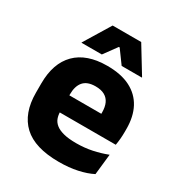

<svg xmlns="http://www.w3.org/2000/svg" viewBox="-167 -800 864 926"><g transform="rotate(30 265.0 -337.0)"><path d="M295 12.5Q161 12.5 97 -47.2Q33 -107 33 -221.5V-272.5Q33 -385.5 93 -445.8Q153 -506 267.5 -506Q344.5 -506 395.8 -479.8Q447 -453.5 472.8 -405Q498.5 -356.5 498.5 -288.5V-272Q498.5 -253 496.8 -233.2Q495 -213.5 492 -196.5H354Q356 -225.5 356.5 -251.2Q357 -277 357 -298Q357 -328.5 347.5 -349.2Q338 -370 318.2 -381Q298.5 -392 267.5 -392Q221.5 -392 200.2 -367.2Q179 -342.5 179 -297V-252L180 -235.5V-200.5Q180 -181.5 186.2 -164.5Q192.5 -147.5 208.2 -134.8Q224 -122 251.8 -114.8Q279.5 -107.5 322.5 -107.5Q368 -107.5 410 -116.2Q452 -125 490.5 -140L478 -25Q444 -7.5 397.5 2.5Q351 12.5 295 12.5ZM461 -196.5H114V-291H461ZM103 -542 191.5 -687H350.5L439 -542V-540H326.5L273.5 -612.5H269L216 -540H103Z"/></g></svg>

Font: Anek Malayalam Medium
Style: Bold
Weight: 700
Version: Version 1.003